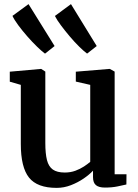

<svg xmlns="http://www.w3.org/2000/svg" viewBox="-20 -901 672 932"><path d="M489.5 9.5Q460 9.5 445.8 -2.2Q431.5 -14 431.5 -41V-72.5Q414 -53.5 385.8 -34.2Q357.5 -15 324 -2Q290.5 11 255 11Q160.5 11 120.8 -39Q81 -89 81 -202.5V-489L27.5 -504.5V-553L179 -566.5H180L200 -553.5V-207Q200 -155.5 208 -124Q216 -92.5 236.5 -78Q257 -63.5 294.5 -63.5Q322.5 -63.5 346 -72.2Q369.5 -81 387.8 -93Q406 -105 418 -115.5V-489L348 -505V-553L511 -566.5H513L536.5 -553.5V-55H594L593.5 -5.5Q576.5 -1.5 550 4Q523.5 9.5 489.5 9.5ZM198 -641Q183 -652 159.8 -674.5Q136.5 -697 112.2 -724.8Q88 -752.5 68.2 -779.2Q48.5 -806 40.5 -824L118.5 -881L245 -677.5L199 -641ZM402.5 -641Q387.5 -652 365 -674Q342.5 -696 319 -723.8Q295.5 -751.5 275.8 -778Q256 -804.5 246.5 -823.5L324.5 -881L449.5 -677.5L403 -641Z"/></svg>

Font: Merriweather 20pt SemiBold
Style: Regular
Weight: 600
Version: Version 2.100